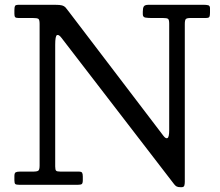

<svg xmlns="http://www.w3.org/2000/svg" viewBox="-20 -770 915 800"><path d="M117 -695Q134.5 -695 139.8 -691.5Q145 -688 145 -670.5V-80.5Q145 -63.5 140 -59.2Q135 -55 117.5 -55H63Q51.5 -55 45.8 -52.2Q40 -49.5 40 -36.5V-18.5Q40 -6 44 -3Q48 0 61 0H304Q316.5 0 320.8 -3.2Q325 -6.5 325 -19.5V-34.5Q325 -45.5 322.2 -50.2Q319.5 -55 308 -55H232Q217.5 -55 213.8 -58.8Q210 -62.5 210 -76.5V-583.5Q210 -620.5 217.5 -623.8Q225 -627 236 -612.5L705.5 -2.5Q710.5 4 716 7Q721.5 10 733 10H736Q746 10 748 3.2Q750 -3.5 750 -12.5V-669.5Q750 -686 754.2 -690.5Q758.5 -695 774 -695H837Q850 -695 852.5 -699.8Q855 -704.5 855 -717V-735.5Q855 -746.5 847.2 -748.2Q839.5 -750 830 -750H599Q583.5 -750 579.2 -743.2Q575 -736.5 575 -721.5V-710.5Q575 -698 587 -696.5Q599 -695 610 -695H659Q675 -695 680 -691.5Q685 -688 685 -671.5V-228.5Q685 -198.5 678 -194.8Q671 -191 661 -204L266 -722.5Q258.5 -733 253 -739Q247.5 -745 238.5 -747.5Q229.5 -750 210 -750H58Q45 -750 42.5 -745.2Q40 -740.5 40 -727.5V-712.5Q40 -702.5 43 -698.8Q46 -695 57 -695Z"/></svg>

Font: Besley
Style: Regular
Weight: 400
Designer: Owen Earl
Foundry: indestructible type*
Version: Version 4.000